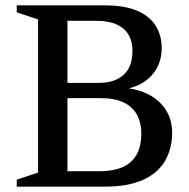

<svg xmlns="http://www.w3.org/2000/svg" viewBox="-20 -696 705 716"><path d="M183.5 -618.5 185 -676H370Q446 -676 493 -655.2Q540 -634.5 561.5 -598.5Q583 -562.5 583 -517Q583 -453.5 542 -411Q501 -368.5 429 -361.5L430 -369.5Q519.5 -364.5 570.8 -318.5Q622 -272.5 622 -201Q622 -142.5 596 -97Q570 -51.5 514.5 -25.8Q459 0 370 0H185.5L183.5 -57.5H351Q400.5 -57.5 435.2 -72Q470 -86.5 488.5 -117.8Q507 -149 507 -198.5Q507 -237.5 491.2 -267.2Q475.5 -297 442 -313.5Q408.5 -330 355.5 -330H183L183.5 -387H350Q407.5 -387 440.8 -416.8Q474 -446.5 474 -507Q474 -541 459.5 -566Q445 -591 415 -604.8Q385 -618.5 338.5 -618.5ZM42.5 0V-26L122 -52.5V-623.5L42.5 -650V-676H231.5V0Z"/></svg>

Font: Newsreader 16pt Medium
Style: Regular
Weight: 500
Designer: Hugues Gentile
Foundry: Production Type
Version: Version 1.003